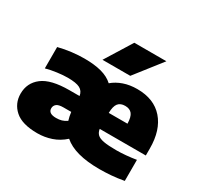

<svg xmlns="http://www.w3.org/2000/svg" viewBox="-168 -1018 1287 1239"><g transform="rotate(30 475.0 -398.5)"><path d="M246 11Q132.5 11 79 -36.5Q25.5 -84 25.5 -157Q25.5 -237.5 88 -285.5Q150.5 -333.5 288 -333.5H363Q357.5 -368.5 329.5 -383.2Q301.5 -398 238.5 -398Q205 -398 161.2 -392.2Q117.5 -386.5 79.5 -376V-535Q128.5 -547.5 177.2 -553.2Q226 -559 270 -559Q344.5 -559 397.5 -544.8Q450.5 -530.5 484.5 -499Q518 -527.5 563.2 -543.2Q608.5 -559 664 -559Q789 -559 857 -481.5Q925 -404 925 -267V-215H581.5Q585 -190.5 599.8 -176Q614.5 -161.5 648.2 -155.2Q682 -149 742 -149Q775.5 -149 814.5 -152.5Q853.5 -156 889.5 -162V-5Q839.5 4 794.8 7.5Q750 11 708.5 11Q524.5 11 442.5 -61Q400.5 -23 350 -6Q299.5 11 246 11ZM650.5 -426Q615.5 -426 598.5 -404.8Q581.5 -383.5 580.5 -333.5H720Q719 -383.5 702 -404.8Q685 -426 650.5 -426ZM302 -135Q324 -135 342.2 -140Q360.5 -145 380 -158.5Q371.5 -185.5 367.5 -218H310.5Q273.5 -218 258.8 -205.8Q244 -193.5 244 -174Q244 -135 302 -135ZM374 -610 497 -808H736L581 -610Z"/></g></svg>

Font: Encode Sans SemiExpanded SemiExpanded Black
Style: Regular
Weight: 900
Width: 6
Designer: Multiple Designers
Foundry: Impallari Type
Version: Version 3.000; ttfautohint (v1.8.3) -l 8 -r 50 -G 200 -x 14 